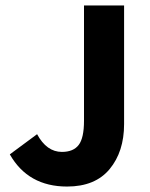

<svg xmlns="http://www.w3.org/2000/svg" viewBox="-20 -672 549 704"><path d="M226 12Q83 12 16 -106L116 -180Q151 -115 207 -115Q249 -115 268.5 -140.5Q288 -166 288 -229V-652H435V-217Q435 -116 382 -52Q329 12 226 12Z"/></svg>

Font: Toshiba Sans
Style: Bold
Weight: 700
Designer: Paul D. Hunt
Foundry: Toshiba Corporation
Version: Version 2.020;PS 2.0;hotconv 1.0.86;makeotf.lib2.5.63406